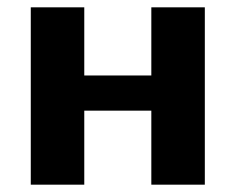

<svg xmlns="http://www.w3.org/2000/svg" viewBox="-20 -504 643 524"><path d="M64 -484H210V-298H393V-484H539V0H393V-202H210V0H64Z"/></svg>

Font: Play
Style: Bold
Weight: 700
Designer: Jonas Hecksher (Cyrillic expansion: Cyreal)
Foundry: Jonas Hecksher, Playtype, e-types AS
Version: Version 2.101; ttfautohint (v1.5.65-e2d9)